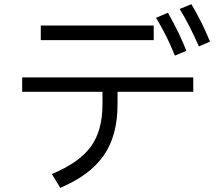

<svg xmlns="http://www.w3.org/2000/svg" viewBox="-20 -862 1040 918"><path d="M895 -842Q947 -755 984 -663L931 -640Q885 -745 839 -819ZM816 -596Q781 -686 726 -777L783 -801Q840 -700 871 -619ZM175 -740H715V-670H175ZM86 -423V-492H904V-423H542V-363Q542 -213 475.5 -118Q409 -23 268 36L228 -30Q358 -84 414 -160.5Q470 -237 470 -363V-423Z"/></svg>

Font: IBM Plex Sans JP
Style: Regular
Weight: 400
Designer: Mike Abbink; Paul van der Laan; Pieter van Rosmalen; Wujin Sim; Yejin Wi; Jinhee Kim; Boomi Park; Yona Kim; Kichan Ma
Foundry: Sandoll Inc.
Version: Version 1.001